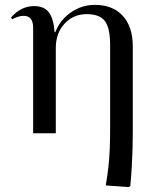

<svg xmlns="http://www.w3.org/2000/svg" viewBox="-20 -547 628 788"><path d="M508 221 414 214Q422 168 425.5 133.5Q429 99 430.5 62Q432 25 432 -26V-361Q432 -432 410.5 -460.5Q389 -489 336 -489Q281 -489 245 -450Q209 -411 209 -350V0H116V-433Q116 -482 77 -482Q56 -482 30 -468L25 -475Q66 -522 120 -522Q161 -522 180.5 -496.5Q200 -471 204 -415H207Q227 -466 271.5 -496.5Q316 -527 369 -527Q443 -527 484 -482Q525 -437 525 -356V-7Q525 30 524 63.5Q523 97 521 133.5Q519 170 515 216Z"/></svg>

Font: Display Regular
Style: Regular
Weight: 400
Designer: Latin by Veronika Burian and Jose Scaglione. Greek by Irene Vlachou. Cyrillic by Vera Evstafieva.
Foundry: TypeTogether
Version: Version 3.002